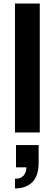

<svg xmlns="http://www.w3.org/2000/svg" viewBox="-20 -743 307 1077"><path d="M64 0V-723.1H203.1V0ZM64 314V259.8Q96.2 259.8 112.1 242.2Q127.9 224.6 127.9 195.8H69.8V70.8H196.8V168.9Q196.8 244.1 161.1 279.1Q125.5 314 64 314Z"/></svg>

Font: Archivo
Style: Bold
Weight: 700
Designer: Hector Gatti
Foundry: Omnibus-Type
Version: Version 2.001